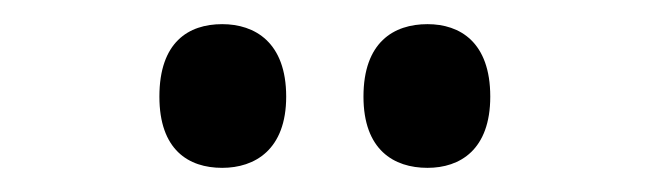

<svg xmlns="http://www.w3.org/2000/svg" viewBox="-20 -770 539 159"><path d="M334 -631C361 -631 386 -646 386 -690C386 -735 361 -750 334 -750C306 -750 281 -735 281 -690C281 -646 306 -631 334 -631ZM164 -631C191 -631 217 -646 217 -690C217 -735 191 -750 164 -750C136 -750 112 -735 112 -690C112 -646 136 -631 164 -631Z"/></svg>

Font: Noto Serif Devanagari Condensed SemiBold
Style: Regular
Weight: 600
Width: 3
Designer: Universal Thirst, Indian Type Foundry and the Monotype Design Team
Foundry: Monotype Imaging Inc.
Version: Version 2.004